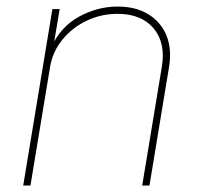

<svg xmlns="http://www.w3.org/2000/svg" viewBox="-20 -574 624 594"><path d="M134.8 -366.2 74.2 0H51.8L142.1 -545.9H164.6L145 -428.7H139.2Q167.5 -491.2 224.6 -522.5Q281.7 -553.7 343.8 -553.7Q399.9 -553.7 438.7 -530Q477.5 -506.3 494.9 -464.4Q512.2 -422.4 502.9 -366.2L442.4 0H419.9L480.5 -366.2Q493.2 -440.4 455.6 -485.8Q418 -531.2 343.8 -531.2Q293 -531.2 248.3 -510Q203.6 -488.8 173.1 -451.4Q142.6 -414.1 134.8 -366.2Z"/></svg>

Font: Inter Thin
Style: Italic
Weight: 250
Italic angle: -9.3988°
Designer: Rasmus Andersson
Foundry: rsms
Version: Version 4.001;git-66647c0bb